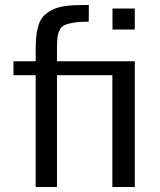

<svg xmlns="http://www.w3.org/2000/svg" viewBox="-20 -745 638 765"><path d="M122.1 0V-445.3H33.7V-501H122.1V-543.9Q122.1 -577.6 124.5 -600.8Q127 -624 134 -646Q141.1 -668 154.1 -681.4Q167 -694.8 187.7 -705.6Q208.5 -716.3 239 -720.7Q269.5 -725.1 311 -725.1H334L333.5 -658.7Q297.4 -658.7 274.9 -655Q252.4 -651.4 238.3 -645.3Q224.1 -639.2 217.5 -625.2Q210.9 -611.3 209 -596.2Q207 -581.1 207 -553.7V-501H446.3V-445.3H207V0ZM428.2 -627.4V-710.9H517.1V-627.4ZM427.7 0V-501H517.1V0Z"/></svg>

Font: Muli
Style: Regular
Weight: 400
Designer: Vernon Adams
Foundry: newtypography
Version: Version 2; ttfautohint (v1.00rc1.6-4cba) -l 8 -r 50 -G 200 -